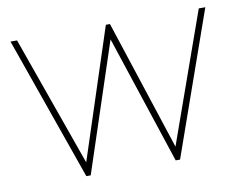

<svg xmlns="http://www.w3.org/2000/svg" viewBox="-63 -609 869 692"><g transform="rotate(-10 371.5 -262.5)"><path d="M15 -525H39L217 -24H200L364 -525H379L543 -24H526L704 -525H728L543 0H527L364 -493H379L216 0H200Z"/></g></svg>

Font: Easer Grotesk Variable
Style: Regular
Weight: 400
Designer: Boardeaser, Bonnie Shaver-Troup, Thomas Jockin
Foundry: Lexend
Version: Version 1.001;Glyphs 3.1.2 (3151)